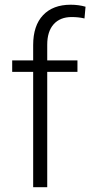

<svg xmlns="http://www.w3.org/2000/svg" viewBox="-20 -780 376 800"><path d="M118.2 0V-480.5H30.8V-528.3H118.2V-592.3Q118.2 -673.3 159.4 -716.8Q200.7 -760.3 274.4 -760.3Q307.6 -760.3 336.4 -752L332 -703.1Q307.6 -709 278.8 -709Q230.5 -709 203.6 -679Q176.8 -648.9 176.8 -593.8V-528.3H302.7V-480.5H176.8V0Z"/></svg>

Font: Vazir Thin FD
Style: Thin-FD
Weight: 100
Designer: Saber Rastikerdar
Foundry: Saber Rastikerdar
Version: Version 30.0.0